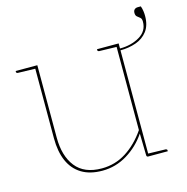

<svg xmlns="http://www.w3.org/2000/svg" viewBox="-95 -707 783 805"><g transform="rotate(-15 296.5 -304.0)"><path d="M253 8Q199 8 163 -14Q127 -36 109 -77Q91 -118 91 -176V-490H103V-176Q103 -96 140 -49Q177 -2 253 -2Q311 -2 359 -32.5Q407 -63 444 -117V-490H456V0H453Q446 0 446 -8L444 -102Q411 -53 361 -22.5Q311 8 253 8ZM453 0 454 -12 531 -10Q533 -10 535.5 -8.5Q538 -7 538 -5V0ZM94 -490 93 -478 16 -480Q14 -480 11.5 -481.5Q9 -483 9 -485V-490ZM447 -490 446 -478 369 -480Q367 -480 364.5 -481.5Q362 -483 362 -485V-490ZM456 -460V-468Q505 -468 541.5 -489.5Q578 -511 578 -552Q578 -565 571.5 -570Q565 -575 559 -580Q553 -585 553 -596Q553 -606 558.5 -611Q564 -616 573 -616H586Q590 -605 591.5 -594Q593 -583 593 -573Q593 -532 574 -507Q555 -482 523.5 -471Q492 -460 456 -460Z"/></g></svg>

Font: Aleo Thin
Style: Regular
Weight: 250
Designer: Alessio Laiso
Foundry: Alessio Laiso
Version: Version 2.001;gftools[0.9.29]